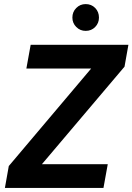

<svg xmlns="http://www.w3.org/2000/svg" viewBox="-20 -919 648 939"><path d="M4 0 23 -107 426 -584H109L130 -700H608L589 -593L185 -116H507L486 0ZM399 -768Q372 -768 353 -787Q334 -806 334 -833Q334 -861 353 -880Q372 -899 399 -899Q427 -899 445.5 -880Q464 -861 464 -833Q464 -806 445.5 -787Q427 -768 399 -768Z"/></svg>

Font: DM Sans 17pt ExtraBold
Style: Italic
Weight: 800
Italic angle: -10°
Version: Version 4.004;gftools[0.9.30]